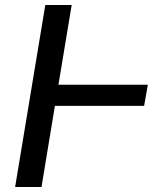

<svg xmlns="http://www.w3.org/2000/svg" viewBox="-20 -748 674 768"><path d="M571.4 -409.1H213.8L266.7 -728H161.2L40.5 0H146L199.6 -324.6H556.5Z"/></svg>

Font: Margiela Sans Text
Style: Italic
Weight: 400
Italic angle: -9.39999°
Designer: Stefan Endress, Andreas Faust
Version: Version 1.100;FEAKit 1.0